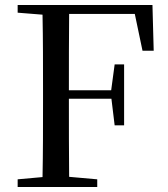

<svg xmlns="http://www.w3.org/2000/svg" viewBox="-20 -752 675 772"><path d="M553 -548H598L593 -732H51V-701L151 -693C153 -593 153 -493 153 -392V-339C153 -239 153 -138 151 -40L51 -31V0H371V-31L258 -41C257 -140 257 -240 257 -355H428L441 -248H479V-493H441L427 -389H257C257 -497 257 -598 258 -696H522Z"/></svg>

Font: Noto Serif CJK SC Medium
Style: Regular
Weight: 500
Designer: Ryoko NISHIZUKA 西塚涼子 (kana & ideographs); Frank Grießhammer (Latin, Greek & Cyrillic); Wenlong ZHANG 张文龙 (bopomofo); San
Foundry: Adobe
Version: Version 2.001;hotconv 1.1.0;makeotfexe 2.6.0